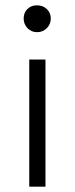

<svg xmlns="http://www.w3.org/2000/svg" viewBox="-20 -537 281 722"><path d="M119 -517Q141 -517 156 -503Q171 -489 171 -467.5Q171 -446 156 -431Q141 -416 119.5 -416Q98 -416 83.5 -431Q69 -446 69 -467.5Q69 -489 83 -503Q97 -517 119 -517ZM151 165H90V-313H151Z"/></svg>

Font: Hind Mysuru Light
Style: Regular
Weight: 300
Designer: Manushi Parikh, Hitesh Malaviya
Foundry: Indian Type Foundry
Version: Version 0.703;PS 1.0;hotconv 1.0.86;makeotf.lib2.5.63406